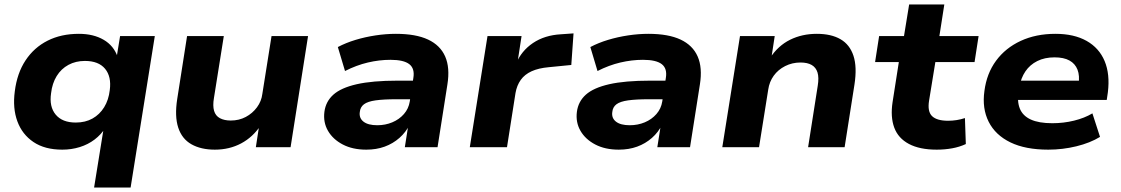

<svg xmlns="http://www.w3.org/2000/svg" viewBox="-20 -657 5004 857"><path d="M400 180 443 -86H450Q431 -56 402 -34Q373 -12 336 -0.5Q299 11 258 11Q180 11 129.5 -23Q79 -57 57.5 -115.5Q36 -174 46 -249Q56 -330 94 -387.5Q132 -445 192.5 -475.5Q253 -506 332 -506Q397 -506 442.5 -479.5Q488 -453 505 -403L501 -404L516 -496H671L563 180ZM318 -110Q361 -110 393 -128Q425 -146 445 -178.5Q465 -211 470 -255Q478 -315 449 -350Q420 -385 359 -385Q318 -385 285.5 -367.5Q253 -350 233 -317.5Q213 -285 208 -241Q199 -181 228.5 -145.5Q258 -110 318 -110Z M939 11Q877 11 834.5 -13Q792 -37 775.5 -87.5Q759 -138 771 -215L815 -496H979L935 -220Q929 -185 935.5 -162.5Q942 -140 961.5 -129.5Q981 -119 1010 -119Q1047 -119 1077 -135Q1107 -151 1127 -178Q1147 -205 1151 -238L1192 -496H1355L1277 0H1122L1137 -98H1144Q1109 -45 1056.5 -17Q1004 11 939 11Z M1615 11Q1554 11 1510 -12Q1466 -35 1444 -73Q1422 -111 1428 -158Q1434 -204 1468 -234.5Q1502 -265 1572 -281Q1642 -297 1755 -297H1842L1829 -214H1750Q1692 -214 1656.5 -209Q1621 -204 1604.5 -191.5Q1588 -179 1586 -157Q1582 -130 1602.5 -114Q1623 -98 1664 -98Q1700 -98 1731 -111Q1762 -124 1783 -148Q1804 -172 1809 -204L1825 -309Q1832 -351 1807 -370.5Q1782 -390 1723 -390Q1673 -390 1622 -378Q1571 -366 1520 -340L1488 -447Q1524 -466 1567 -479Q1610 -492 1656.5 -499Q1703 -506 1747 -506Q1836 -506 1890.5 -480.5Q1945 -455 1967 -405Q1989 -355 1977 -280L1933 0H1787L1803 -102H1809Q1792 -67 1763 -41.5Q1734 -16 1697 -2.5Q1660 11 1615 11Z M2077 0 2156 -496H2308L2289 -372H2283Q2307 -430 2359 -465Q2411 -500 2484 -504L2540 -508L2530 -367L2429 -357Q2384 -353 2353 -339Q2322 -325 2304.5 -300.5Q2287 -276 2281 -242L2243 0Z M2742 11Q2681 11 2637 -12Q2593 -35 2571 -73Q2549 -111 2555 -158Q2561 -204 2595 -234.5Q2629 -265 2699 -281Q2769 -297 2882 -297H2969L2956 -214H2877Q2819 -214 2783.5 -209Q2748 -204 2731.5 -191.5Q2715 -179 2713 -157Q2709 -130 2729.5 -114Q2750 -98 2791 -98Q2827 -98 2858 -111Q2889 -124 2910 -148Q2931 -172 2936 -204L2952 -309Q2959 -351 2934 -370.5Q2909 -390 2850 -390Q2800 -390 2749 -378Q2698 -366 2647 -340L2615 -447Q2651 -466 2694 -479Q2737 -492 2783.5 -499Q2830 -506 2874 -506Q2963 -506 3017.5 -480.5Q3072 -455 3094 -405Q3116 -355 3104 -280L3060 0H2914L2930 -102H2936Q2919 -67 2890 -41.5Q2861 -16 2824 -2.5Q2787 11 2742 11Z M3204 0 3283 -496H3438L3423 -398H3417Q3453 -453 3506.5 -479.5Q3560 -506 3626 -506Q3690 -506 3731.5 -482Q3773 -458 3789.5 -408Q3806 -358 3794 -280L3750 0H3587L3630 -274Q3636 -311 3629 -333.5Q3622 -356 3603 -367Q3584 -378 3553 -378Q3516 -378 3484.5 -362Q3453 -346 3433.5 -319Q3414 -292 3409 -257L3368 0Z M4161 11Q4085 11 4037 -14.5Q3989 -40 3971.5 -87.5Q3954 -135 3964 -201L3992 -380H3886L3904 -496H4015L4038 -637H4195L4173 -496H4348L4330 -380H4155L4127 -208Q4119 -159 4140.5 -138.5Q4162 -118 4212 -118Q4231 -118 4250 -121Q4269 -124 4287 -130L4291 -14Q4263 -1 4230 5Q4197 11 4161 11Z M4659 11Q4557 11 4490 -21.5Q4423 -54 4393 -113.5Q4363 -173 4374 -251Q4384 -329 4426 -386Q4468 -443 4536 -474.5Q4604 -506 4691 -506Q4774 -506 4830 -474.5Q4886 -443 4910.5 -384.5Q4935 -326 4925 -245L4920 -211H4499L4512 -297H4814L4794 -280Q4800 -319 4789.5 -346Q4779 -373 4753.5 -387Q4728 -401 4687 -401Q4643 -401 4610 -384.5Q4577 -368 4557 -338.5Q4537 -309 4530 -269L4527 -251Q4519 -205 4532 -172.5Q4545 -140 4581 -123.5Q4617 -107 4677 -107Q4727 -107 4774 -118.5Q4821 -130 4856 -151L4890 -46Q4846 -19 4784.5 -4Q4723 11 4659 11Z"/></svg>

Font: Nunito Sans 10pt SemiExpanded ExtraBold
Style: Italic
Weight: 800
Width: 6
Italic angle: -9°
Designer: Vernon Adams
Foundry: Vernon Adams
Version: Version 3.101;gftools[0.9.27]